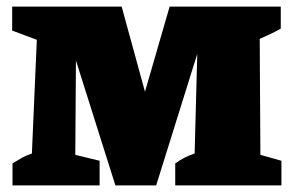

<svg xmlns="http://www.w3.org/2000/svg" viewBox="-20 -564 894 584"><path d="M772 -93 836 -75V0H513V-67Q539 -86 572 -97L580 -400L455 0H331L211 -380L209 -93L283 -75V0H18V-67Q31 -75 45 -83Q59 -91 77 -97L92 -443L17 -471V-544H350L421 -285L496 -544H834V-477Q806 -461 770 -446Z"/></svg>

Font: Piazzolla SC Black
Style: Regular
Weight: 900
Designer: Juan Pablo del Peral
Foundry: Huerta Tipografica
Version: Version 1.330